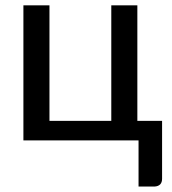

<svg xmlns="http://www.w3.org/2000/svg" viewBox="-20 -528 648 722"><path d="M561.5 173.5H501V0H68V-508H166V-73.5H398.5V-508H496.5V-73.5H589.5V144Q589.5 171.5 561.5 173.5Z"/></svg>

Font: Verano Sans Medium
Style: Regular
Weight: 500
Designer: Lukasz Dziedzic with Adam Twardoch and Botio Nikoltchev
Foundry: tyPoland Lukasz Dziedzic
Version: Version 3.001;December 28, 2019;FontCreator 12.0.0.2547 64-b